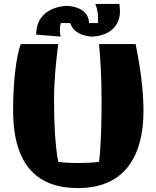

<svg xmlns="http://www.w3.org/2000/svg" viewBox="-20 -937 798 981"><path d="M713 -365C713 -439 708 -536 673 -712H486C493 -635 499 -544 499 -424C499 -314 496 -185 486 -110C455 -106 417 -104 380 -104C343 -104 306 -106 278 -110C262 -185 256 -315 256 -426C256 -545 273 -681 278 -712H86C64 -653 47 -526 47 -373C47 -83 180 24 378 24C630 24 712 -157 713 -365ZM467 -917C477 -893 481 -868 481 -844C481 -836 481 -828 480 -819H435C433 -907 322 -907 321 -907C321 -907 165 -907 165 -760L290 -750C287 -761 286 -771 286 -782C286 -795 287 -807 291 -819H339C360 -750 452 -750 452 -750C452 -750 593 -750 593 -881C593 -892 591 -904 590 -917Z"/></svg>

Font: Galindo
Style: Regular
Weight: 400
Designer: Astigmatic (AOETI)
Foundry: Astigmatic (AOETI)
Version: Version 1.000